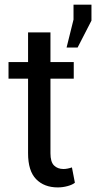

<svg xmlns="http://www.w3.org/2000/svg" viewBox="-20 -795 413 825"><path d="M196.8 -655.8V-528.3H296.9V-457H196.8V-136.2Q196.8 -99.1 212.2 -84Q227.5 -68.8 252.9 -68.8Q261.2 -68.8 271.2 -70.8Q281.2 -72.8 289.1 -75.7L301.8 -9.8Q291 -1 270.3 4.6Q249.5 10.3 228.5 10.3Q169.9 10.3 135.3 -25.1Q100.6 -60.5 100.6 -136.2V-457H16.6V-528.3H100.6V-655.8ZM373 -706.5 313.5 -590.8H266.1L295.9 -710.9V-774.9H373Z"/></svg>

Font: GeogebraSans
Style: Regular
Weight: 400
Designer: Google
Version: Version 1.100140; 2013